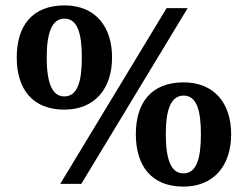

<svg xmlns="http://www.w3.org/2000/svg" viewBox="-20 -681 918 711"><path d="M218 -275C332 -275 395 -354 395 -468C395 -584 332 -661 219 -661C98 -661 42 -584 42 -468C42 -354 98 -275 218 -275ZM203 0H281L675 -651H597ZM218 -324C171 -324 153 -379 153 -468C153 -557 171 -612 219 -612C267 -612 283 -557 283 -468C283 -379 267 -324 218 -324ZM659 10C773 10 836 -69 836 -184C836 -299 773 -376 660 -376C539 -376 483 -299 483 -184C483 -69 539 10 659 10ZM659 -39C612 -39 594 -94 594 -184C594 -273 612 -327 660 -327C708 -327 724 -273 724 -184C724 -94 708 -39 659 -39Z"/></svg>

Font: Noto Serif Telugu
Style: Bold
Weight: 700
Designer: Jelle Bosma - Monotype Design Team
Foundry: Monotype Imaging Inc.
Version: Version 2.005